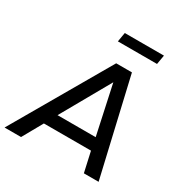

<svg xmlns="http://www.w3.org/2000/svg" viewBox="-209 -1001 1102 1151"><g transform="rotate(30 342.0 -425.5)"><path d="M-17 0 370 -668H479L634 0H532L501 -139H175L97 0ZM221 -223H485L412 -561ZM313 -787 324 -851H595L584 -787Z"/></g></svg>

Font: Gantari Medium
Style: Italic
Weight: 500
Italic angle: -10°
Designer: Anugrah Pasau
Foundry: Lafontype
Version: Version 1.000